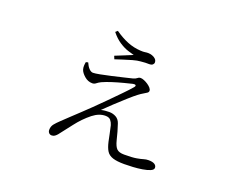

<svg xmlns="http://www.w3.org/2000/svg" viewBox="-104 -761 1208 989"><g transform="rotate(20 500.0 -266.0)"><path d="M300 -378Q308 -359 319 -347.5Q330 -336 341 -336Q352 -336 378.5 -341Q405 -346 437.5 -353.5Q470 -361 499.5 -368Q529 -375 545 -379Q559 -383 566 -389Q573 -395 582 -395Q590 -395 601 -390.5Q612 -386 622.5 -379Q633 -372 640 -364Q647 -356 647 -348Q647 -341 640 -336Q633 -331 621.5 -324.5Q610 -318 597 -308Q581 -296 553 -271Q525 -246 495.5 -218.5Q466 -191 445 -170Q456 -173 468.5 -174Q481 -175 490 -175Q510 -175 527 -165.5Q544 -156 551 -135Q557 -117 563.5 -95Q570 -73 575 -51Q583 -19 595.5 -7Q608 5 636 5Q681 5 703.5 1Q726 -3 738.5 -7Q751 -11 765 -11Q787 -11 798 -4Q809 3 809 15Q809 26 792.5 33Q776 40 751.5 44Q727 48 700.5 49.5Q674 51 653 51Q613 51 590 43.5Q567 36 556 18.5Q545 1 538 -30Q534 -48 529.5 -71Q525 -94 520 -114Q516 -128 507 -139Q498 -150 478 -150Q461 -150 444 -143.5Q427 -137 409 -123Q369 -91 336.5 -48.5Q304 -6 281 23Q275 30 268 35Q261 40 251 40Q242 40 236 33.5Q230 27 230 17Q230 -2 241 -15.5Q252 -29 267 -43Q283 -59 307 -81Q331 -103 356 -127Q381 -151 401 -170Q430 -198 461.5 -230Q493 -262 521 -290.5Q549 -319 565 -338Q573 -347 569.5 -351Q566 -355 555 -353Q538 -349 509 -341.5Q480 -334 450 -324.5Q420 -315 398 -305Q384 -298 375.5 -291Q367 -284 356 -284Q332 -284 312.5 -301Q293 -318 288 -334Q285 -344 285.5 -354.5Q286 -365 288 -375ZM377 -573 388 -583Q425 -557 460 -543Q495 -529 532 -527Q548 -526 556.5 -527.5Q565 -529 574 -529Q585 -529 596.5 -525Q608 -521 615.5 -513.5Q623 -506 623 -495Q623 -488 617 -482.5Q611 -477 597 -477Q587 -477 577.5 -477Q568 -477 552 -475Q535 -474 510 -467Q485 -460 461 -452Q437 -444 421 -439L414 -456Q437 -465 463.5 -476Q490 -487 507 -494Q495 -497 473 -504Q451 -511 425.5 -527.5Q400 -544 377 -573Z"/></g></svg>

Font: Noto Serif KR
Style: Regular
Weight: 200
Designer: Ryoko NISHIZUKA 西塚涼子 (kana & ideographs); Frank Grießhammer (Latin, Greek & Cyrillic); Wenlong ZHANG 张文龙 (bopomofo); San
Foundry: Adobe
Version: Version 2.001;hotconv 1.1.0;makeotfexe 2.6.0